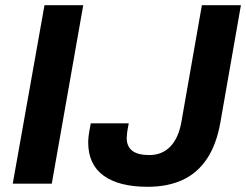

<svg xmlns="http://www.w3.org/2000/svg" viewBox="-20 -706 946 738"><path d="M29 0 151 -686H300L179 0ZM548 12Q437 12 378 -31Q319 -74 319 -159Q319 -170 321 -186.5Q323 -203 329 -232H475Q470 -208 468.5 -195Q467 -182 467 -176Q467 -143 488.5 -126.5Q510 -110 554 -110Q603 -110 634.5 -142.5Q666 -175 677 -236L756 -686H906L827 -235Q812 -150 775 -95Q738 -40 681 -14Q624 12 548 12Z"/></svg>

Font: Archivo SemiBold
Style: Bold Italic
Weight: 700
Italic angle: -10°
Version: Version 2.001